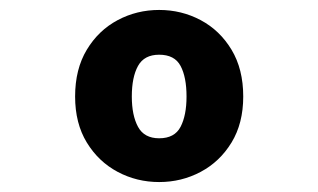

<svg xmlns="http://www.w3.org/2000/svg" viewBox="-20 -730 640 386"><path d="M300 -364Q255 -364 216.5 -384.5Q178 -405 154.5 -443.5Q131 -482 131 -536Q131 -591 154.5 -630Q178 -669 216.5 -689.5Q255 -710 300 -710Q345 -710 383.5 -689.5Q422 -669 445.5 -630Q469 -591 469 -536Q469 -482 445.5 -443.5Q422 -405 383.5 -384.5Q345 -364 300 -364ZM300 -452Q331 -452 343 -475Q355 -498 355 -536Q355 -575 343 -597.5Q331 -620 300 -620Q270 -620 257.5 -597.5Q245 -575 245 -536Q245 -498 257.5 -475Q270 -452 300 -452Z"/></svg>

Font: Source Code Pro ExtraBold
Style: Regular
Weight: 800
Monospace: yes
Designer: Paul D. Hunt, Teo Tuominen
Foundry: Adobe Systems Incorporated
Version: Version 1.018;hotconv 1.0.116;makeotfexe 2.5.65601